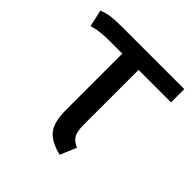

<svg xmlns="http://www.w3.org/2000/svg" viewBox="-150 -642 769 769"><g transform="rotate(45 234.5 -257.5)"><path d="M327 -57 298 12Q237 -3 213 -34.5Q189 -66 189 -129V-468H281V-141Q281 -102 291.5 -85Q302 -68 327 -57ZM21 -440 5 -512Q32 -522 53.5 -524.5Q75 -527 112 -527H465V-452H120Q94 -452 78 -450.5Q62 -449 50 -447Q38 -445 21 -440Z"/></g></svg>

Font: Fira Sans Variable
Style: Regular
Weight: 400
Designer: Carrois Corporate & Edenspiekermann AG
Foundry: Carrois Corporate GbR & Edenspiekermann AG
Version: Version 4.202